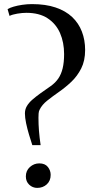

<svg xmlns="http://www.w3.org/2000/svg" viewBox="-20 -906 457 936"><path d="M137.5 -198.5Q130 -221 121.5 -249.5Q113 -278 107.2 -305.5Q101.5 -333 101.5 -353Q101.5 -372.5 110.8 -388.5Q120 -404.5 137 -419.5Q154 -434.5 177 -451Q200 -467.5 227.5 -486.5Q250 -502.5 264.2 -523.2Q278.5 -544 285.5 -573.2Q292.5 -602.5 292.5 -642.5Q292.5 -699 272.8 -744.5Q253 -790 212.2 -816.8Q171.5 -843.5 108.5 -843.5Q88.5 -843.5 64.5 -839.5Q40.5 -835.5 26.5 -828.5L17 -861.5Q27.5 -868 46.2 -873.5Q65 -879 88.5 -882.5Q112 -886 136 -886Q202.5 -886 251.2 -869.5Q300 -853 331.8 -823Q363.5 -793 379.2 -752Q395 -711 395 -662.5Q395 -610 376 -572.5Q357 -535 327.8 -507.2Q298.5 -479.5 267.2 -457.8Q236 -436 210.2 -415.5Q184.5 -395 173 -371Q169 -364 168.2 -352.5Q167.5 -341 167.5 -332Q167.5 -300 170 -268Q172.5 -236 178 -198.5ZM161.5 10Q139 10 122.5 -5.5Q106 -21 106 -46Q106 -74 125.8 -91.8Q145.5 -109.5 171.5 -109.5Q199.5 -109.5 213.2 -92.2Q227 -75 227 -53.5Q227 -24.5 208 -7.2Q189 10 161.5 10Z"/></svg>

Font: Merriweather 144pt Medium
Style: Regular
Weight: 500
Version: Version 2.100